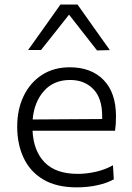

<svg xmlns="http://www.w3.org/2000/svg" viewBox="-20 -796 568 826"><path d="M310 10Q223 10 166.2 -23.8Q109.5 -57.5 81.8 -116.5Q54 -175.5 54 -251Q54 -325.5 81.8 -383Q109.5 -440.5 160.2 -473.5Q211 -506.5 280.5 -506.5Q372.5 -506.5 425.8 -451.8Q479 -397 479 -295.5Q479 -259.5 475 -233.5H120Q124 -147.5 171.8 -97.8Q219.5 -48 315 -48Q351.5 -48 391.2 -56.8Q431 -65.5 466 -85L469.5 -24.5Q441 -8.5 399.2 0.8Q357.5 10 310 10ZM281.5 -452Q211 -452 169 -404.5Q127 -357 120.5 -282L419.5 -284Q419.5 -290 419.5 -296.5Q419.5 -374 381.2 -413Q343 -452 281.5 -452ZM397.5 -579Q367 -618 337.2 -656Q307.5 -694 277 -733Q246.5 -694.5 216.8 -656.8Q187 -619 156.5 -581H101Q135.5 -629.5 170.5 -678.5Q205.5 -727.5 240 -776.5H313.5Q348 -727.5 382.8 -678.5Q417.5 -629.5 452.5 -580.5Z"/></svg>

Font: Commissioner Light
Style: Regular
Weight: 300
Designer: Kostas Bartsokas
Foundry: Kostas Bartsokas
Version: Version 1.000; ttfautohint (v1.8.3)